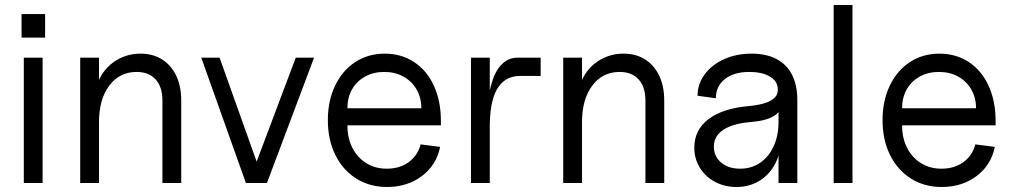

<svg xmlns="http://www.w3.org/2000/svg" viewBox="-20 -730 4037 766"><path d="M75 -500H150V0H75ZM66 -674H160V-580H66Z M525 -443Q457 -443 416 -388.5Q375 -334 375 -243L360 -339Q360 -388 384 -428.5Q408 -469 449.5 -492.5Q491 -516 541 -516Q590 -516 626.5 -493Q663 -470 683 -428Q703 -386 703 -329V0H628V-329Q628 -383 601 -413Q574 -443 525 -443ZM300 -500H375V0H300Z M783 -500H856L1019 -43H988L1160 -500H1233L1045 0H961Z M1288 -251Q1288 -328 1317 -388.5Q1346 -449 1397.5 -482.5Q1449 -516 1515 -516Q1581 -516 1632 -482.5Q1683 -449 1711 -388Q1739 -327 1739 -248V-230H1366Q1366 -179 1386 -140Q1406 -101 1441.5 -79Q1477 -57 1523 -57Q1575 -57 1611 -83.5Q1647 -110 1658 -154L1736 -144Q1721 -71 1663 -27.5Q1605 16 1524 16Q1455 16 1401.5 -17.5Q1348 -51 1318 -111.5Q1288 -172 1288 -251ZM1513 -443Q1470 -443 1436.5 -424.5Q1403 -406 1384.5 -373.5Q1366 -341 1366 -298H1661Q1661 -340 1642 -373Q1623 -406 1589.5 -424.5Q1556 -443 1513 -443Z M1859 -500H1934V-335L1926 -275Q1926 -345 1940.5 -395.5Q1955 -446 1981.5 -473Q2008 -500 2045 -500H2137V-427H2055Q2015 -427 1988 -404.5Q1961 -382 1947.5 -337.5Q1934 -293 1934 -228V0H1859Z M2452 -443Q2384 -443 2343 -388.5Q2302 -334 2302 -243L2287 -339Q2287 -388 2311 -428.5Q2335 -469 2376.5 -492.5Q2418 -516 2468 -516Q2517 -516 2553.5 -493Q2590 -470 2610 -428Q2630 -386 2630 -329V0H2555V-329Q2555 -383 2528 -413Q2501 -443 2452 -443ZM2227 -500H2302V0H2227Z M2750 -141Q2750 -212 2807 -255Q2864 -298 2969 -307Q3010 -311 3035.5 -320Q3061 -329 3073 -343Q3085 -357 3083 -377Q3081 -408 3050 -425.5Q3019 -443 2969 -443Q2908 -443 2872 -414.5Q2836 -386 2836 -338L2763 -348Q2763 -395 2791.5 -433.5Q2820 -472 2869 -494Q2918 -516 2979 -516Q3037 -516 3078 -494.5Q3119 -473 3140 -431.5Q3161 -390 3161 -331V0H3086V-140L3096 -180Q3096 -123 3073.5 -78.5Q3051 -34 3010.5 -9Q2970 16 2918 16Q2871 16 2832.5 -4.5Q2794 -25 2772 -61Q2750 -97 2750 -141ZM3086 -243V-313L3101 -326Q3101 -289 3069.5 -268.5Q3038 -248 2974 -243Q2903 -237 2865.5 -212Q2828 -187 2828 -145Q2828 -106 2857 -81.5Q2886 -57 2933 -57Q2978 -57 3012.5 -80.5Q3047 -104 3066.5 -146.5Q3086 -189 3086 -243Z M3306 -710H3381V0H3306Z M3501 -251Q3501 -328 3530 -388.5Q3559 -449 3610.5 -482.5Q3662 -516 3728 -516Q3794 -516 3845 -482.5Q3896 -449 3924 -388Q3952 -327 3952 -248V-230H3579Q3579 -179 3599 -140Q3619 -101 3654.5 -79Q3690 -57 3736 -57Q3788 -57 3824 -83.5Q3860 -110 3871 -154L3949 -144Q3934 -71 3876 -27.5Q3818 16 3737 16Q3668 16 3614.5 -17.5Q3561 -51 3531 -111.5Q3501 -172 3501 -251ZM3726 -443Q3683 -443 3649.5 -424.5Q3616 -406 3597.5 -373.5Q3579 -341 3579 -298H3874Q3874 -340 3855 -373Q3836 -406 3802.5 -424.5Q3769 -443 3726 -443Z"/></svg>

Font: Uncut Sans Variable
Style: Regular
Weight: 400
Designer: Kasper Nordkvist
Foundry: UNCUT.wtf
Version: Version 1.303;Glyphs 3.1.2 (3151)